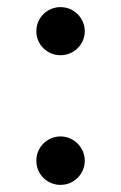

<svg xmlns="http://www.w3.org/2000/svg" viewBox="-20 -509 340 539"><path d="M150 -354C187 -354 218 -384 218 -421C218 -459 187 -489 150 -489C112 -489 82 -459 82 -421C82 -384 112 -354 150 -354ZM150 10C187 10 218 -20 218 -58C218 -95 187 -126 150 -126C112 -126 82 -95 82 -58C82 -20 112 10 150 10Z"/></svg>

Font: Glacial Indifference
Style: Medium
Weight: 500
Version: Version 1.001